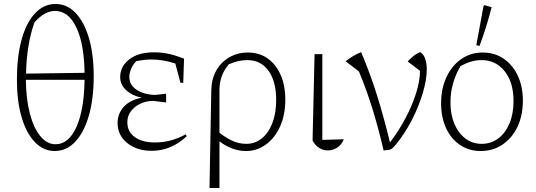

<svg xmlns="http://www.w3.org/2000/svg" viewBox="-20 -751 2694 965"><path d="M255 8Q198 8 155 -37Q112 -82 88.5 -162.5Q65 -243 65 -351Q65 -466 88.5 -551.5Q112 -637 156 -684Q200 -731 259 -731Q317 -731 360 -686Q403 -641 427 -559.5Q451 -478 451 -368Q451 -254 426.5 -169.5Q402 -85 358 -38.5Q314 8 255 8ZM153 -638Q133 -582 122.5 -516Q112 -450 111 -381L405 -385Q403 -531 363.5 -613.5Q324 -696 257 -696Q203 -696 153 -638ZM259 -26Q325 -26 364 -112.5Q403 -199 405 -350H110Q111 -253 130 -180.5Q149 -108 182.5 -67Q216 -26 259 -26Z M743 7Q668 7 619.5 -32Q571 -71 571 -133Q571 -180 602.5 -214.5Q634 -249 693 -260Q646 -269 615 -297Q584 -325 584 -364Q584 -417 629.5 -452.5Q675 -488 754 -488Q789 -488 822.5 -481.5Q856 -475 905 -456L901 -335H887L861 -432Q799 -452 740 -452Q703 -452 664 -443Q647 -425 638.5 -403.5Q630 -382 630 -365Q630 -334 649.5 -314Q669 -294 699 -284Q729 -274 761 -274L815 -280V-236L750 -244Q716 -244 686 -230Q656 -216 638 -192Q620 -168 620 -137Q620 -89 657.5 -62Q695 -35 758 -35Q798 -35 835.5 -44.5Q873 -54 914 -76L918 -66Q840 7 743 7Z M1033 194 1042 -299Q1043 -354 1067 -396.5Q1091 -439 1132.5 -463Q1174 -487 1226 -487Q1283 -487 1325 -457.5Q1367 -428 1390.5 -374.5Q1414 -321 1414 -251Q1414 -174 1388 -116Q1362 -58 1317 -25Q1272 8 1217 8Q1178 8 1143.5 -6Q1109 -20 1083 -41V194ZM1083 -300V-84Q1111 -61 1145.5 -44.5Q1180 -28 1218 -28Q1262 -28 1296 -55.5Q1330 -83 1349 -132.5Q1368 -182 1368 -249Q1368 -342 1329.5 -395.5Q1291 -449 1222 -449Q1179 -449 1130 -428Q1083 -372 1083 -300Z M1551 -45 1561 -479H1600V-48L1708 -51Q1697 -23 1674.5 -9Q1652 5 1628 5Q1604 5 1583.5 -8Q1563 -21 1551 -45Z M1908 5Q1885 -95 1855 -194Q1825 -293 1784 -392L1717 -443Q1736 -458 1755.5 -469.5Q1775 -481 1795 -489Q1843 -376 1878 -262Q1913 -148 1940 -35Q1983 -91 2017.5 -156Q2052 -221 2071.5 -283.5Q2091 -346 2091 -395L2029 -442Q2042 -456 2057 -468.5Q2072 -481 2092 -489Q2109 -479 2117 -456Q2125 -433 2125 -403Q2125 -351 2105 -283.5Q2085 -216 2050 -148Q2015 -80 1970 -25Q1953 -4 1943 0Q1933 4 1908 5Z M2396 8Q2337 8 2292 -22.5Q2247 -53 2222 -107Q2197 -161 2197 -231Q2197 -306 2224 -363.5Q2251 -421 2298 -454Q2345 -487 2406 -487Q2466 -487 2511.5 -456Q2557 -425 2582.5 -370.5Q2608 -316 2608 -246Q2608 -171 2581 -114Q2554 -57 2506 -24.5Q2458 8 2396 8ZM2401 -28Q2448 -28 2484 -55Q2520 -82 2540.5 -130.5Q2561 -179 2561 -243Q2561 -337 2516.5 -393Q2472 -449 2400 -449Q2348 -449 2294 -418Q2244 -332 2244 -237Q2244 -175 2264 -128Q2284 -81 2319.5 -54.5Q2355 -28 2401 -28ZM2390 -520 2374 -524 2410 -720 2415 -725 2451 -715Q2426 -616 2390 -520Z"/></svg>

Font: Piazzolla ExtraLight
Style: Regular
Weight: 200
Designer: Juan Pablo del Peral
Foundry: Huerta Tipografica
Version: Version 1.330